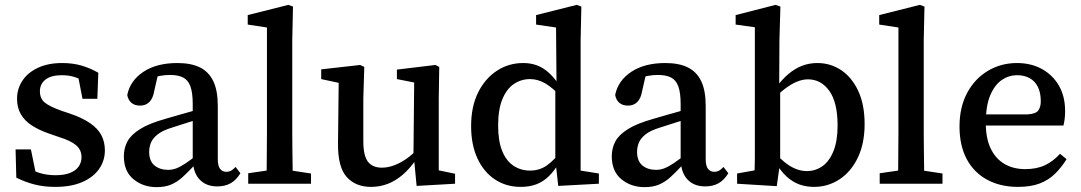

<svg xmlns="http://www.w3.org/2000/svg" viewBox="-20 -755 4442 789"><path d="M207 13Q160 13 121.5 3Q83 -7 47 -25L44 -141H107L132 -19H86V-71Q112 -54 142 -44.5Q172 -35 208 -35Q244 -35 268 -44.5Q292 -54 303.5 -71Q315 -88 315 -109Q315 -139 293 -158Q271 -177 222 -192L179 -207Q139 -221 110 -240Q81 -259 65.5 -286Q50 -313 50 -349Q50 -389 71.5 -422.5Q93 -456 135 -476Q177 -496 236 -496Q279 -496 315 -485.5Q351 -475 384 -456L380 -349H319L298 -457H339V-412Q315 -429 289.5 -437.5Q264 -446 235 -446Q190 -446 167 -428Q144 -410 144 -380Q144 -350 164 -333.5Q184 -317 235 -299L268 -288Q318 -271 350 -249Q382 -227 396.5 -199.5Q411 -172 411 -137Q411 -95 387.5 -61Q364 -27 318.5 -7Q273 13 207 13Z M624 14Q568 14 528.5 -18.5Q489 -51 489 -113Q489 -146 503.5 -173.5Q518 -201 555.5 -224.5Q593 -248 661 -267Q688 -275 714.5 -282.5Q741 -290 767.5 -297.5Q794 -305 821 -312V-273Q787 -263 753.5 -252Q720 -241 688 -231Q648 -219 627.5 -202.5Q607 -186 600 -168Q593 -150 593 -131Q593 -93 615 -75Q637 -57 671 -57Q689 -57 705.5 -63.5Q722 -70 744.5 -85Q767 -100 801 -127L812 -75H778Q752 -47 730 -27Q708 -7 683 3.5Q658 14 624 14ZM873 11Q828 11 801.5 -16Q775 -43 773 -91L772 -95V-327Q772 -374 762.5 -400Q753 -426 732.5 -436.5Q712 -447 678 -447Q658 -447 636 -443Q614 -439 586 -429L633 -465L614 -382Q609 -351 594 -336Q579 -321 556 -321Q533 -321 519.5 -333Q506 -345 503 -365Q515 -424 569.5 -460Q624 -496 709 -496Q765 -496 801.5 -478Q838 -460 856.5 -421.5Q875 -383 875 -319V-101Q875 -73 884.5 -61Q894 -49 910 -49Q922 -49 931 -54.5Q940 -60 948 -69L968 -43Q950 -14 927 -1.5Q904 11 873 11Z M1000 0V-43L1110 -59H1146L1258 -42V0ZM1075 0Q1076 -35 1076 -70.5Q1076 -106 1076.5 -141.5Q1077 -177 1077 -212V-642L998 -654V-693L1165 -735L1184 -728L1181 -590V-212Q1181 -177 1181.5 -141.5Q1182 -106 1182.5 -70.5Q1183 -35 1183 0Z M1505 13Q1441 13 1404.5 -28Q1368 -69 1369 -165L1372 -437L1398 -409L1300 -430V-470L1460 -488L1477 -480L1473 -350V-175Q1473 -115 1492 -90.5Q1511 -66 1549 -66Q1573 -66 1598 -75Q1623 -84 1648 -101Q1673 -118 1695 -142L1709 -98H1689Q1664 -62 1635 -37Q1606 -12 1573.5 0.5Q1541 13 1505 13ZM1692 9 1681 -107 1679 -109 1682 -416 1611 -430V-469L1769 -488L1785 -480L1783 -350V-55L1850 -41V0Z M2120 13Q2060 13 2014 -17.5Q1968 -48 1942 -104Q1916 -160 1916 -237Q1916 -317 1944.5 -374.5Q1973 -432 2021.5 -464Q2070 -496 2130 -496Q2160 -496 2185 -487Q2210 -478 2232 -459Q2254 -440 2275 -410H2299L2291 -352Q2251 -395 2220.5 -412.5Q2190 -430 2158 -430Q2122 -430 2092 -410Q2062 -390 2044.5 -347.5Q2027 -305 2027 -239Q2027 -176 2043.5 -135Q2060 -94 2090 -74Q2120 -54 2158 -54Q2197 -54 2227 -75Q2257 -96 2290 -139L2298 -82H2275Q2257 -52 2235 -30.5Q2213 -9 2185 2Q2157 13 2120 13ZM2274 9 2263 -91 2262 -93V-393L2267 -404L2265 -642L2183 -654V-693L2350 -735L2369 -728L2366 -590V-54L2441 -42V0Z M2629 14Q2573 14 2533.5 -18.5Q2494 -51 2494 -113Q2494 -146 2508.5 -173.5Q2523 -201 2560.5 -224.5Q2598 -248 2666 -267Q2693 -275 2719.5 -282.5Q2746 -290 2772.5 -297.5Q2799 -305 2826 -312V-273Q2792 -263 2758.5 -252Q2725 -241 2693 -231Q2653 -219 2632.5 -202.5Q2612 -186 2605 -168Q2598 -150 2598 -131Q2598 -93 2620 -75Q2642 -57 2676 -57Q2694 -57 2710.5 -63.5Q2727 -70 2749.5 -85Q2772 -100 2806 -127L2817 -75H2783Q2757 -47 2735 -27Q2713 -7 2688 3.5Q2663 14 2629 14ZM2878 11Q2833 11 2806.5 -16Q2780 -43 2778 -91L2777 -95V-327Q2777 -374 2767.5 -400Q2758 -426 2737.5 -436.5Q2717 -447 2683 -447Q2663 -447 2641 -443Q2619 -439 2591 -429L2638 -465L2619 -382Q2614 -351 2599 -336Q2584 -321 2561 -321Q2538 -321 2524.5 -333Q2511 -345 2508 -365Q2520 -424 2574.5 -460Q2629 -496 2714 -496Q2770 -496 2806.5 -478Q2843 -460 2861.5 -421.5Q2880 -383 2880 -319V-101Q2880 -73 2889.5 -61Q2899 -49 2915 -49Q2927 -49 2936 -54.5Q2945 -60 2953 -69L2973 -43Q2955 -14 2932 -1.5Q2909 11 2878 11Z M3009 0V-42L3081 -55Q3082 -79 3082 -107Q3082 -135 3082 -162.5Q3082 -190 3082 -212V-643L3003 -654V-693L3167 -735L3187 -728L3183 -590L3182 -404L3186 -393V-84L3185 -82L3172 10ZM3325 13Q3293 13 3265 3Q3237 -7 3212 -30Q3187 -53 3165 -91H3142L3150 -145Q3187 -98 3223 -75Q3259 -52 3296 -52Q3331 -52 3359.5 -72Q3388 -92 3405 -134Q3422 -176 3422 -239Q3422 -334 3388 -381.5Q3354 -429 3300 -429Q3278 -429 3254 -419Q3230 -409 3204 -389Q3178 -369 3148 -337L3140 -394H3168Q3193 -428 3219.5 -450.5Q3246 -473 3275.5 -484.5Q3305 -496 3339 -496Q3393 -496 3437 -466.5Q3481 -437 3507 -381Q3533 -325 3533 -245Q3533 -166 3505.5 -108Q3478 -50 3430.5 -18.5Q3383 13 3325 13Z M3595 0V-43L3705 -59H3741L3853 -42V0ZM3670 0Q3671 -35 3671 -70.5Q3671 -106 3671.5 -141.5Q3672 -177 3672 -212V-642L3593 -654V-693L3760 -735L3779 -728L3776 -590V-212Q3776 -177 3776.5 -141.5Q3777 -106 3777.5 -70.5Q3778 -35 3778 0Z M4163 13Q4091 13 4036.5 -16.5Q3982 -46 3952.5 -101.5Q3923 -157 3923 -235Q3923 -314 3954 -372.5Q3985 -431 4039 -463.5Q4093 -496 4159 -496Q4217 -496 4261.5 -471.5Q4306 -447 4331.5 -403Q4357 -359 4357 -298Q4357 -281 4355 -265.5Q4353 -250 4350 -239H3975V-285H4203Q4237 -287 4247 -301.5Q4257 -316 4257 -339Q4257 -374 4245 -398Q4233 -422 4211 -434Q4189 -446 4159 -446Q4126 -446 4097 -426.5Q4068 -407 4049.5 -364Q4031 -321 4031 -249Q4031 -187 4051 -145Q4071 -103 4107.5 -81.5Q4144 -60 4193 -60Q4240 -60 4274 -76Q4308 -92 4336 -123L4363 -101Q4342 -67 4315.5 -41Q4289 -15 4252.5 -1Q4216 13 4163 13Z"/></svg>

Font: Source Serif 4 18pt Medium
Style: Regular
Weight: 500
Designer: Frank Grießhammer
Foundry: Adobe Systems Incorporated
Version: Version 4.004;hotconv 1.0.116;makeotfexe 2.5.65601